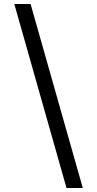

<svg xmlns="http://www.w3.org/2000/svg" viewBox="-20 -812 489 967"><path d="M52 -792H134L397 135H315Z"/></svg>

Font: uoriya15
Style: Book
Weight: 400
Designer: Jelle Bosma - Monotype Design Team
Foundry: Monotype Imaging Inc.
Version: Version 2.003